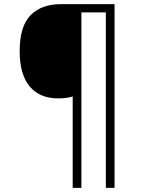

<svg xmlns="http://www.w3.org/2000/svg" viewBox="-20 -780 695 927"><path d="M533 127H491V-720H373V127H331V-314Q300 -305 260 -305Q172 -305 123.5 -362.5Q75 -420 75 -533Q75 -653 127.5 -706.5Q180 -760 275 -760H533Z"/></svg>

Font: Noto Sans Thai Looped Light
Style: Regular
Weight: 300
Designer: Sasikarn Vongin, Ben Mitchell
Foundry: The Fontpad Ltd
Version: Version 1.001; ttfautohint (v1.8.4.7-5d5b)